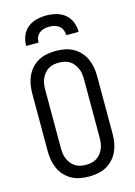

<svg xmlns="http://www.w3.org/2000/svg" viewBox="-141 -1028 781 1109"><g transform="rotate(-15 250.0 -473.5)"><path d="M250 8Q223 8 196.5 3Q170 -2 147 -14.5Q124 -27 105.5 -47Q87 -67 76 -91.5Q65 -116 60.5 -142Q56 -168 56 -195V-540Q56 -567 60.5 -593Q65 -619 76 -643.5Q87 -668 105.5 -688Q124 -708 147 -720.5Q170 -733 196.5 -738Q223 -743 250 -743Q277 -743 303.5 -738Q330 -733 353 -720.5Q376 -708 394.5 -688Q413 -668 424 -643.5Q435 -619 439.5 -593Q444 -567 444 -540V-195Q444 -168 439.5 -142Q435 -116 424 -91.5Q413 -67 394.5 -47Q376 -27 353 -14.5Q330 -2 303.5 3Q277 8 250 8ZM250 -62Q267 -62 283.5 -65.5Q300 -69 314 -78Q328 -87 338.5 -100.5Q349 -114 355.5 -129.5Q362 -145 364 -161.5Q366 -178 366 -195V-540Q366 -557 364 -573.5Q362 -590 355.5 -605.5Q349 -621 338.5 -634.5Q328 -648 314 -657Q300 -666 283.5 -669.5Q267 -673 250 -673Q233 -673 216.5 -669.5Q200 -666 186 -657Q172 -648 161.5 -634.5Q151 -621 144.5 -605.5Q138 -590 136 -573.5Q134 -557 134 -540V-195Q134 -178 136 -161.5Q138 -145 144.5 -129.5Q151 -114 161.5 -100.5Q172 -87 186 -78Q200 -69 216.5 -65.5Q233 -62 250 -62ZM93 -815Q93 -845 104 -873.5Q115 -902 138 -921Q161 -940 190.5 -947.5Q220 -955 250 -955Q280 -955 309.5 -947.5Q339 -940 362 -921Q385 -902 396 -873.5Q407 -845 407 -815H333Q333 -831 327 -846Q321 -861 309 -870.5Q297 -880 281.5 -884Q266 -888 250 -888Q234 -888 218.5 -884Q203 -880 191 -870.5Q179 -861 173 -846Q167 -831 167 -815Z"/></g></svg>

Font: Iosevka Fuck
Style: Regular
Weight: 400
Monospace: yes
Designer: Belleve Invis
Foundry: Belleve Invis
Version: Version 28.0.7; ttfautohint (v1.8.3)